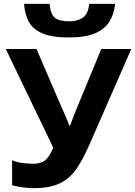

<svg xmlns="http://www.w3.org/2000/svg" viewBox="-20 -969 703 999"><path d="M663 -714 442 -209Q412 -141 378.5 -91.5Q345 -42 293 -16Q241 10 157 10Q131 10 100 6Q69 2 43 -5V-135Q67 -125 96 -121Q125 -117 150 -117Q200 -117 222 -141.5Q244 -166 257 -201L10 -714H170L303 -405Q310 -390 322 -362.5Q334 -335 340 -316H345Q351 -334 362.5 -363Q374 -392 383 -414L507 -714ZM579 -949Q574 -897 550 -857.5Q526 -818 475 -796Q424 -774 338 -774Q250 -774 200.5 -795.5Q151 -817 130 -856Q109 -895 105 -949H238Q243 -894 266 -876Q289 -858 341 -858Q384 -858 411.5 -877.5Q439 -897 444 -949Z"/></svg>

Font: Noto IKEA Simplified Chinese
Style: Bold
Weight: 700
Designer: Monotype Design Team
Foundry: Monotype Imaging Inc.
Version: Version 1.100